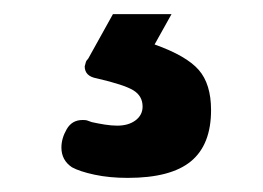

<svg xmlns="http://www.w3.org/2000/svg" viewBox="-20 -36 373 272"><path d="M140 -16 105 47Q102 50 101.5 52.5Q101 55 100 58Q100 72 117 75Q156 84 169 92Q182 100 182 115Q182 127 172 134.5Q162 142 146 142Q138 142 128.5 140.5Q119 139 110 137Q105 135 103 134.5Q101 134 97 134Q82 134 74.5 147Q67 160 67 173Q67 191 82 201Q93 207 114 211.5Q135 216 161 216Q222 216 250.5 192.5Q279 169 279 120Q279 83 261.5 63Q244 43 199 27L223 -16Z"/></svg>

Font: Beiruti
Style: Bold
Weight: 700
Designer: Arlette Boutros
Foundry: Boutros
Version: Version 1.41